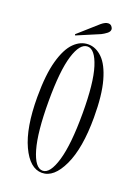

<svg xmlns="http://www.w3.org/2000/svg" viewBox="-127 -688 547 755"><g transform="rotate(20 147.0 -310.0)"><path d="M147 11Q96.5 11 62.5 -62Q28.5 -135 28.5 -263.5Q28.5 -357.5 44.8 -415.5Q61 -473.5 87.8 -500Q114.5 -526.5 147 -526.5Q179 -526.5 206 -500Q233 -473.5 249.2 -415.5Q265.5 -357.5 265.5 -263.5Q265.5 -135 231.2 -62Q197 11 147 11ZM147 2Q178 2 198 -65.8Q218 -133.5 218 -263.5Q218 -391 198 -454.2Q178 -517.5 147 -517.5Q115 -517.5 95.5 -454.2Q76 -391 76 -263.5Q76 -133.5 95.5 -65.8Q115 2 147 2ZM85.5 -541.5 83.5 -546 164 -617.5Q180 -631 193 -631Q204 -631 209.5 -620.5Q212 -616.5 212 -612.5Q212 -603 201.5 -595Q191 -587 180 -581.5Z"/></g></svg>

Font: Imbue 100pt ExtraLight
Style: Regular
Weight: 200
Designer: Tyler Finck
Foundry: Etcetera Type Company
Version: Version 1.102; ttfautohint (v1.8.3)